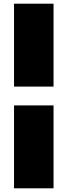

<svg xmlns="http://www.w3.org/2000/svg" viewBox="-20 -870 366 1040"><path d="M56 -401H270V-850H56ZM56 150H270V-299H56Z"/></svg>

Font: Finlandica Black
Style: Regular
Weight: 900
Designer: Niklas Ekholm, Juho Hiilivirta, Jaakko Suomalainen
Foundry: Helsinki Type Studio
Version: Version 2.000;Glyphs 3.2 (3202)